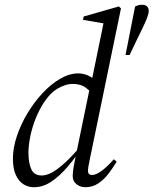

<svg xmlns="http://www.w3.org/2000/svg" viewBox="-20 -771 642 803"><path d="M575 -751Q588 -751 595 -744Q602 -737 602 -726Q602 -714 595 -696Q588 -678 577 -655Q566 -632 552 -604L522 -541H505L545 -744Q554 -748 559.5 -749.5Q565 -751 575 -751ZM122 12Q98 12 78 -0.5Q58 -13 46 -39.5Q34 -66 34 -108Q34 -152 50.5 -201.5Q67 -251 95 -297.5Q123 -344 158 -381.5Q193 -419 231.5 -441.5Q270 -464 307 -464Q325 -464 342.5 -457.5Q360 -451 375.5 -438Q391 -425 402 -407L376 -368Q363 -385 341 -402.5Q319 -420 285 -420Q268 -420 251.5 -414.5Q235 -409 220 -400Q205 -391 192 -378Q170 -355 152.5 -324Q135 -293 123 -259Q111 -225 105 -192Q99 -159 99 -132Q99 -89 111 -63Q123 -37 154 -37Q174 -37 198 -50Q222 -63 253.5 -92Q285 -121 324 -168L333 -164H330Q298 -115 264 -75Q230 -35 195 -11.5Q160 12 122 12ZM337 12Q316 12 300 -0.5Q284 -13 284 -35Q284 -44 285.5 -56.5Q287 -69 292 -94L299 -129L360 -425L363 -431L417 -694L427 -671L327 -688L330 -702L477 -744L486 -736L355 -102Q352 -86 350 -76Q348 -66 348 -55Q348 -48 352.5 -43.5Q357 -39 364 -39Q382 -39 406 -57Q430 -75 456 -105L468 -95Q453 -70 434 -45Q415 -20 391 -4Q367 12 337 12Z"/></svg>

Font: Source Serif 4 60pt
Style: Italic
Weight: 400
Italic angle: -12°
Version: Version 4.004;hotconv 1.0.116;makeotfexe 2.5.65601